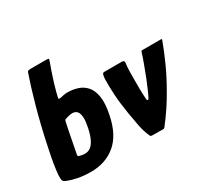

<svg xmlns="http://www.w3.org/2000/svg" viewBox="-142 -924 1233 1147"><g transform="rotate(-30 474.0 -351.0)"><path d="M187 6Q135 6 95 -2.5Q55 -11 39 -18Q24 -23 17 -27.5Q10 -32 8.5 -38Q7 -44 6 -52Q5 -71 10 -109.5Q15 -148 23 -190Q31 -232 38 -263Q65 -391 96.5 -504Q128 -617 156 -697Q159 -705 165 -706.5Q171 -708 179 -708H288Q305 -708 304.5 -703Q304 -698 298 -681Q291 -663 284 -642.5Q277 -622 270 -600.5Q263 -579 256.5 -557.5Q250 -536 244.5 -515.5Q239 -495 235 -477Q233 -469 237.5 -468Q242 -467 247 -468Q256 -470 271.5 -473Q287 -476 297 -476Q334 -476 368 -465.5Q402 -455 426 -428Q450 -401 457.5 -353Q465 -305 449 -229Q424 -108 355 -51Q286 6 187 6ZM210 -106Q228 -106 245 -117Q262 -128 276 -155Q290 -182 300 -228Q309 -270 308 -295Q307 -320 300 -332.5Q293 -345 283 -349.5Q273 -354 263 -354Q256 -354 247 -352.5Q238 -351 229 -348.5Q220 -346 212 -343Q208 -342 207 -340Q206 -338 204 -332Q198 -306 193 -280.5Q188 -255 183 -229Q178 -203 173 -177.5Q168 -152 163 -126Q162 -121 162.5 -118.5Q163 -116 165 -114Q173 -111 184.5 -108.5Q196 -106 210 -106Z M608 0Q600 0 597 -6Q578 -47 569 -95Q560 -143 552 -190Q539 -270 536 -328Q533 -386 534 -432Q535 -449 538 -460.5Q541 -472 552 -472H675Q683 -472 686.5 -467Q690 -462 689 -457Q685 -429 684.5 -400.5Q684 -372 684 -332Q684 -302 684 -280.5Q684 -259 685 -241.5Q686 -224 687 -206Q688 -196 693.5 -196.5Q699 -197 703 -206Q712 -223 721.5 -245.5Q731 -268 748 -308Q765 -352 781 -395Q797 -438 805 -466Q808 -471 811 -471H943Q949 -471 947 -464Q922 -396 890.5 -326.5Q859 -257 818 -186Q794 -143 764.5 -98.5Q735 -54 697 -5Q692 1 687 1Z"/></g></svg>

Font: Glory ExtraBold
Style: Italic
Weight: 800
Italic angle: -12°
Version: Version 1.011